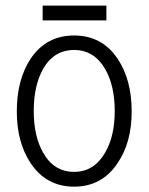

<svg xmlns="http://www.w3.org/2000/svg" viewBox="-20 -660 540 697"><path d="M249 -531.2Q147.5 -531.2 90.8 -446.3Q41 -370.1 41 -255.9Q41 -143.6 90.8 -68.4Q147.5 17.6 249 17.6Q350.6 17.6 407.2 -68.4Q458 -142.6 458 -255.9Q458 -370.1 407.2 -446.3Q350.6 -531.2 249 -531.2ZM249 -478.5Q321.3 -478.5 361.3 -410.2Q396.5 -349.6 396.5 -256.8Q396.5 -165 361.3 -105.5Q321.3 -36.1 249 -36.1Q175.8 -36.1 136.7 -105.5Q102.5 -165 102.5 -256.8Q102.5 -349.6 136.7 -410.2Q175.8 -478.5 249 -478.5ZM134.8 -639.6V-585.9H366.2V-639.6Z"/></svg>

Font: DotumChe
Style: Regular
Weight: 400
Monospace: yes
Version: Version 2.21